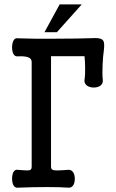

<svg xmlns="http://www.w3.org/2000/svg" viewBox="-20 -872 540 891"><path d="M461.9 -637.7Q465.8 -671.9 460 -681.6Q452.1 -696.3 420.9 -695.3Q341.8 -692.4 236.3 -692.4Q134.8 -691.4 61.5 -694.3Q48.8 -696.3 42 -682.6Q36.1 -669.9 36.1 -652.3Q36.1 -633.8 42 -622.1Q48.8 -609.4 61.5 -610.4Q92.8 -612.3 109.4 -606.4Q127 -600.6 127 -585V-97.7Q127 -84 116.2 -82Q109.4 -80.1 87.9 -82L61.5 -84Q49.8 -85.9 42 -73.2Q36.1 -60.5 36.1 -43Q36.1 -25.4 42 -12.7Q49.8 0 61.5 -1Q132.8 -3.9 198.2 -3.9Q263.7 -3.9 297.9 -1Q311.5 0 320.3 -12.7Q327.1 -24.4 327.1 -42Q327.1 -59.6 320.3 -71.3Q311.5 -85 297.9 -84L268.6 -82Q240.2 -80.1 230.5 -82Q216.8 -84 216.8 -97.7V-611.3H372.1Q375 -585.9 375 -558.6Q376 -526.4 372.1 -501Q370.1 -485.4 383.8 -474.6Q396.5 -465.8 415 -465.8Q433.6 -465.8 446.3 -474.6Q459 -485.4 457 -501Q454.1 -528.3 456.1 -571.3Q458 -613.3 461.9 -637.7ZM359.4 -851.6H256.8L186.5 -722.7H244.1Z"/></svg>

Font: GungsuhChe
Style: Regular
Weight: 400
Monospace: yes
Version: Version 2.21